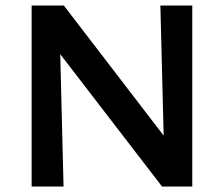

<svg xmlns="http://www.w3.org/2000/svg" viewBox="-20 -678 814 698"><path d="M679 -658V0H569L199 -481L211 0H95V-658H212L575 -185L563 -658Z"/></svg>

Font: Ysabeau Infant
Style: Bold
Weight: 700
Designer: Christian Thalmann (Catharsis Fonts)
Version: Version 0.003